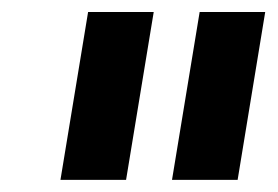

<svg xmlns="http://www.w3.org/2000/svg" viewBox="-20 -747 457 316"><path d="M233 -727.3H125L79.5 -451H187.5ZM416.5 -727.3H308.6L263.1 -451H371.1Z"/></svg>

Font: TID UI
Style: Bold Italic
Weight: 700
Italic angle: -9.39999°
Designer: The TID Project Authors
Foundry: Bakken & Bæck
Version: Version 1.001;hotconv 1.0.109;makeotfexe 2.5.65596